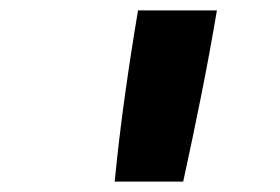

<svg xmlns="http://www.w3.org/2000/svg" viewBox="-20 -792 540 370"><path d="M201 -442Q209 -524 220.5 -606.5Q232 -689 246 -772H398Q384 -689 367.5 -606.5Q351 -524 333 -442Z"/></svg>

Font: Iosevka Curly Heavy
Style: Italic
Weight: 900
Italic angle: -9°
Monospace: yes
Designer: Belleve Invis
Foundry: Belleve Invis
Version: Version 22.1.2; ttfautohint (v1.8.4)